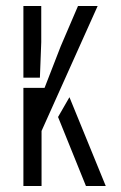

<svg xmlns="http://www.w3.org/2000/svg" viewBox="-20 -620 402 640"><path d="M58 0V-327H128.5L182.5 -466L240 -600H305.5L118.5 -183.5V0ZM58 -361V-600H117.5V-479.5L113 -361ZM173.5 -230 211.5 -296 332.5 0H266.5Z"/></svg>

Font: Big Shoulders Stencil Text Thin Light
Style: Regular
Weight: 300
Version: Version 2.001